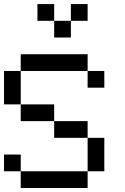

<svg xmlns="http://www.w3.org/2000/svg" viewBox="-20 -937 623 957"><path d="M0 -83.3V-166.7H83.3V-83.3ZM0 -416.7V-583.3H83.3V-416.7ZM166.7 -833.3V-916.7H250V-833.3ZM333.3 -833.3V-750H250V-833.3ZM333.3 -916.7H416.7V-833.3H333.3ZM500 -83.3H416.7V-250H500ZM500 -583.3V-500H416.7V-583.3ZM83.3 -83.3H416.7V0H83.3ZM83.3 -416.7H250V-333.3H83.3ZM83.3 -583.3V-666.7H416.7V-583.3ZM250 -333.3H416.7V-250H250Z"/></svg>

Font: Galmuri11 Regular
Style: Regular
Weight: 400
Designer: Minseo Lee (Quiple)
Version: Version 2.356;hotconv 1.1.0;makeotfexe 2.6.0 DEVELOPMENT